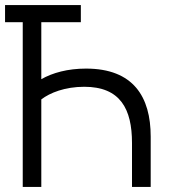

<svg xmlns="http://www.w3.org/2000/svg" viewBox="-20 -740 686 760"><path d="M300 -652V-720H0V-652H70V0H143.5V-346.5C178 -373 237.5 -396.5 313.5 -396.5C456.5 -396.5 502.5 -308.5 502.5 -174V0H576.5V-199.5C576.5 -356.5 508 -468.5 320.5 -468.5C248.5 -468.5 188 -452 143.5 -426.5V-652Z"/></svg>

Font: Manrope
Style: Regular
Weight: 400
Designer: Mikhail Sharanda
Foundry: Mikhail Sharanda
Version: Version 4.505